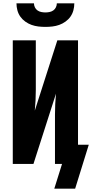

<svg xmlns="http://www.w3.org/2000/svg" viewBox="-20 -975 548 1142"><path d="M250 -815Q229 -815 208 -817.5Q187 -820 167.5 -827Q148 -834 130.5 -846.5Q113 -859 101 -876Q89 -893 83.5 -913.5Q78 -934 78 -955H182Q182 -943 187.5 -931.5Q193 -920 203 -913Q213 -906 225.5 -903.5Q238 -901 250 -901Q262 -901 274.5 -903.5Q287 -906 297 -913Q307 -920 312.5 -931.5Q318 -943 318 -955H422Q422 -934 416.5 -913.5Q411 -893 399 -876Q387 -859 369.5 -846.5Q352 -834 332.5 -827Q313 -820 292 -817.5Q271 -815 250 -815ZM427 147H303L349 0H307V-294Q307 -325 308.5 -356Q310 -387 313 -418L179 0H56V-735H193V-441Q193 -410 191.5 -379Q190 -348 187 -317L321 -735H444V-114H508Z"/></svg>

Font: Iosevka Heavy
Style: Regular
Weight: 900
Monospace: yes
Designer: Belleve Invis
Foundry: Belleve Invis
Version: Version 32.5.0; ttfautohint (v1.8.4)